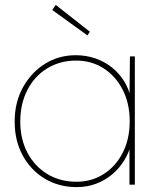

<svg xmlns="http://www.w3.org/2000/svg" viewBox="-20 -756 642 786"><path d="M294 10Q221 10 163.5 -24.5Q106 -59 73 -119.5Q40 -180 40 -258Q40 -337 74 -398.5Q108 -460 164.5 -495Q221 -530 290 -530Q332 -530 370 -517Q408 -504 438 -480Q468 -456 488.5 -423Q509 -390 516 -350L510 -353L512 -525H532V0H510V-172L519 -175Q510 -135 489.5 -101Q469 -67 439 -42Q409 -17 372.5 -3.5Q336 10 294 10ZM294 -12Q355 -12 404.5 -43.5Q454 -75 482.5 -131Q511 -187 511 -260Q511 -332 482.5 -388Q454 -444 404.5 -476Q355 -508 292 -508Q225 -508 173 -476Q121 -444 92 -387.5Q63 -331 63 -258Q63 -187 92 -131.5Q121 -76 173 -44Q225 -12 294 -12ZM338 -611 194 -715 208 -736 348 -626Z"/></svg>

Font: Lexend Deca Thin
Style: Regular
Weight: 250
Designer: Bonnie Shaver-Troup, Thomas Jockin
Foundry: Lexend
Version: Version 1.007